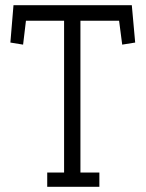

<svg xmlns="http://www.w3.org/2000/svg" viewBox="-20 -720 561 740"><path d="M162 0V-55H227V-640H80L69 -548L20 -556L32 -700H488L501 -556L451 -548L439 -640H290V-55H363V0Z"/></svg>

Font: Antic Slab
Style: Regular
Weight: 400
Designer: Santiago Orozco
Foundry: Santiago Orozco
Version: Version 001.001